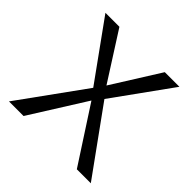

<svg xmlns="http://www.w3.org/2000/svg" viewBox="-183 -895 1068 1068"><g transform="rotate(45 351.5 -361.0)"><path d="M351 -443 171 -725H61L308 -382L30 3H145L351 -325L564 3H674L396 -382L643 -725H528Z"/></g></svg>

Font: Sawarabi Gothic
Style: Regular
Weight: 400
Designer: mshio (mshio@users.sourceforge.jp)
Version: Version 20141215